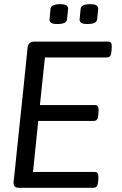

<svg xmlns="http://www.w3.org/2000/svg" viewBox="-20 -899 586 919"><path d="M498 -700Q515 -700 515 -678Q515 -661 512 -642.5Q509 -624 490 -624H195L171 -396H435Q452 -396 452 -374Q452 -357 449 -338.5Q446 -320 427 -320H163L138 -76H434Q451 -76 451 -54Q451 -37 448 -18.5Q445 0 426 0H72Q58 0 51.5 -5.5Q45 -11 45 -24Q45 -24 45 -27Q45 -30 46.5 -41Q48 -52 50.5 -77Q53 -102 57.5 -146.5Q62 -191 69.5 -261Q77 -331 87.5 -431.5Q98 -532 112 -670Q115 -700 145 -700ZM412 -879Q434 -879 442 -873Q450 -867 450 -857L445 -806Q442 -784 399 -784Q377 -784 369 -789.5Q361 -795 361 -806L366 -857Q367 -867 377.5 -873Q388 -879 412 -879ZM268 -879Q290 -879 298 -873Q306 -867 306 -857L301 -806Q298 -784 255 -784Q233 -784 225 -789.5Q217 -795 217 -806L222 -857Q223 -867 233.5 -873Q244 -879 268 -879Z"/></svg>

Font: Asap VF Beta
Style: Italic
Weight: 400
Italic angle: -6°
Designer: Pablo Cosgaya
Foundry: Pablo Cosgaya
Version: Version 1.007